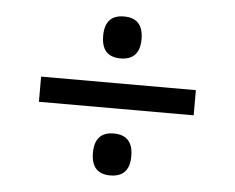

<svg xmlns="http://www.w3.org/2000/svg" viewBox="-41 -631 681 557"><g transform="rotate(5 300.0 -352.5)"><path d="M298.8 -584Q355 -584 355 -522.9Q355 -461.9 298.8 -461.9Q243.2 -461.9 243.2 -522.9Q243.2 -584 298.8 -584ZM74.2 -315.9V-389.2H524.9V-315.9ZM298.8 -243.2Q355 -243.2 355 -182.1Q355 -121.1 298.8 -121.1Q243.2 -121.1 243.2 -182.1Q243.2 -243.2 298.8 -243.2Z"/></g></svg>

Font: Droid Sans Mono
Style: Regular
Weight: 400
Monospace: yes
Version: Version 1.00 build 112